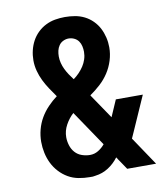

<svg xmlns="http://www.w3.org/2000/svg" viewBox="-84 -813 768 890"><g transform="rotate(-10 300.0 -367.5)"><path d="M267 8Q240 8 214 3Q188 -2 165.5 -15Q143 -28 125 -47.5Q107 -67 95.5 -90.5Q84 -114 78.5 -140Q73 -166 73 -192Q73 -221 80.5 -249.5Q88 -278 102.5 -303Q117 -328 137.5 -349.5Q158 -371 181 -388Q166 -409 152 -430Q138 -451 127 -473.5Q116 -496 109.5 -520.5Q103 -545 103 -570Q103 -594 108.5 -617Q114 -640 125 -660.5Q136 -681 153 -697.5Q170 -714 191 -724.5Q212 -735 235 -739Q258 -743 281 -743Q305 -743 328.5 -739Q352 -735 373 -724.5Q394 -714 411 -697Q428 -680 438.5 -659.5Q449 -639 454.5 -616Q460 -593 460 -569Q460 -538 450.5 -507.5Q441 -477 424 -451Q407 -425 384 -404Q361 -383 335 -365Q336 -364 336.5 -362.5Q337 -361 338 -360L414 -248L448 -326H575L503 -163Q500 -156 496.5 -148.5Q493 -141 490 -134L580 0H444L417 -40L410 -50L407 -55L403 -61Q383 -34 355 -16Q327 2 294 6L281 8ZM272 -452Q286 -462 298.5 -475Q311 -488 320.5 -502.5Q330 -517 335.5 -534Q341 -551 341 -569Q341 -582 338 -595.5Q335 -609 327.5 -619.5Q320 -630 307.5 -636Q295 -642 281 -642Q268 -642 255.5 -636Q243 -630 235.5 -619Q228 -608 225 -595Q222 -582 222 -568Q222 -552 226 -536.5Q230 -521 237 -506.5Q244 -492 253 -478.5Q262 -465 272 -452ZM286 -93Q307 -93 325 -104Q343 -115 356 -131L243 -298Q221 -278 206 -250.5Q191 -223 191 -193Q191 -174 197 -154.5Q203 -135 216 -120.5Q229 -106 248 -99.5Q267 -93 286 -93Z"/></g></svg>

Font: Iosevka Aile
Style: Bold
Weight: 700
Designer: Belleve Invis
Foundry: Belleve Invis
Version: Version 28.0.1; ttfautohint (v1.8.4)